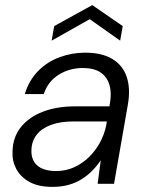

<svg xmlns="http://www.w3.org/2000/svg" viewBox="-20 -719 581 751"><path d="M185 12Q130 12 95 -7.5Q60 -27 43.5 -58.5Q27 -90 29 -126Q30 -182 61.5 -221.5Q93 -261 147.5 -282Q202 -303 273 -303H408Q418 -354 408 -387Q398 -420 372 -436.5Q346 -453 304 -453Q252 -453 210 -427Q168 -401 151 -351H77Q93 -404 128.5 -440.5Q164 -477 212.5 -495Q261 -513 313 -513Q379 -513 420 -488Q461 -463 476 -417Q491 -371 480 -309L426 0H362L374 -92Q360 -71 341.5 -52Q323 -33 300 -18.5Q277 -4 248.5 4Q220 12 185 12ZM200 -50Q238 -50 270.5 -65Q303 -80 328.5 -105Q354 -130 371 -161.5Q388 -193 395 -227L398 -244H268Q216 -244 179.5 -230.5Q143 -217 123.5 -192Q104 -167 103 -133Q101 -94 125.5 -72Q150 -50 200 -50ZM182 -560 192 -617 341 -699 460 -617 450 -560 331 -644Z"/></svg>

Font: DM Sans 17pt Light
Style: Italic
Weight: 300
Italic angle: -10°
Version: Version 4.004;gftools[0.9.30]